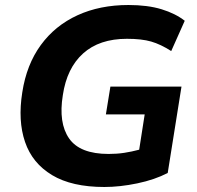

<svg xmlns="http://www.w3.org/2000/svg" viewBox="-20 -736 785 767"><path d="M397 11Q267 11 188 -36.5Q109 -84 80 -169Q51 -254 69 -367Q86 -478 143 -556Q200 -634 289.5 -675Q379 -716 493 -716Q570 -716 625.5 -699Q681 -682 718 -653L664 -532Q622 -559 584 -570Q546 -581 487 -581Q377 -581 312 -522.5Q247 -464 231 -356Q213 -245 256 -183Q299 -121 414 -121Q447 -121 476.5 -125.5Q506 -130 536 -138L558 -279H403L421 -390H705L650 -45Q598 -18 528.5 -3.5Q459 11 397 11Z"/></svg>

Font: Winston
Style: Bold Italic
Weight: 700
Italic angle: -9°
Designer: Original fonts by Vernon Adams / Changes by Cristiano Sobral
Foundry: Original fonts by Vernon Adams / Changes by Cristiano Sobral
Version: Version 2.503;July 17, 2020;FontCreator 13.0.0.2655 64-bit